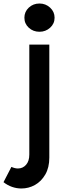

<svg xmlns="http://www.w3.org/2000/svg" viewBox="-82 -805 390 1094"><path d="M40 269Q13 269 -13 260Q-39 251 -62 233L-17 146Q3 155 20 155Q48 155 66.5 134Q85 113 85 76V-551H199V93Q199 150 176 189.5Q153 229 117 249Q81 269 40 269ZM143 -624Q107 -624 82 -647Q57 -670 57 -704Q57 -738 82 -761.5Q107 -785 143 -785Q178 -785 203.5 -761.5Q229 -738 229 -704Q229 -670 203.5 -647Q178 -624 143 -624Z"/></svg>

Font: Parkinsans Light Medium
Style: Regular
Weight: 500
Version: Version 1.000